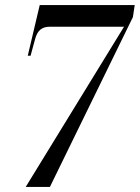

<svg xmlns="http://www.w3.org/2000/svg" viewBox="-20 -734 549 754"><path d="M81 0 467 -629H175Q153 -629 139 -618Q125 -607 118 -581L100 -515H89L136 -714H509L502 -667L176 0Z"/></svg>

Font: Noto Serif Display ExtraCondensed SemiBold
Style: Italic
Weight: 600
Width: 2
Italic angle: -12°
Designer: Monotype Design Team
Foundry: Monotype Imaging Inc.
Version: Version 2.009